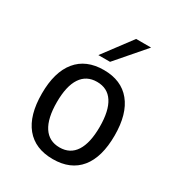

<svg xmlns="http://www.w3.org/2000/svg" viewBox="-163 -771 826 890"><g transform="rotate(30 250.0 -326.0)"><path d="M250 -401.4Q193.4 -401.4 164.1 -356.9Q134.8 -312.5 134.8 -226.6Q134.8 -140.6 164.1 -95.7Q193.4 -50.8 250 -50.8Q306.6 -50.8 335.4 -95.7Q364.3 -140.6 364.3 -226.6Q364.3 -312.5 335.4 -356.9Q306.6 -401.4 250 -401.4ZM250 -464.8Q343.8 -464.8 394 -403.3Q444.3 -341.8 444.3 -226.6Q444.3 -110.4 394.5 -49.3Q344.7 11.7 250 11.7Q155.3 11.7 105 -49.3Q54.7 -110.4 54.7 -226.6Q54.7 -341.8 105 -403.3Q155.3 -464.8 250 -464.8ZM306.6 -664.1H386.7L254.9 -511.7H192.4Z"/></g></svg>

Font: BabelStone Coelbren y Beirdd
Style: Regular
Weight: 400
Designer: Andrew West
Foundry: BabelStone
Version: Version 1.00;September 27, 2022